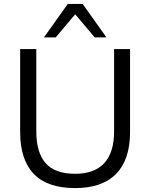

<svg xmlns="http://www.w3.org/2000/svg" viewBox="-20 -957 770 986"><path d="M366.2 8.9Q222.6 8.9 153.1 -64.2Q83.5 -137.3 83.5 -278.9V-705H166.4V-282.6Q166.4 -173.7 214.3 -119.1Q262.3 -64.5 366.2 -64.5Q464.5 -64.5 515.2 -119.1Q565.9 -173.7 565.9 -282.6V-705H647.9V-278.9Q647.9 -137.3 576.3 -64.2Q504.7 8.9 366.2 8.9ZM205.7 -765 328.1 -936.9H404.3L526.7 -765H466.2L366.2 -883.8L266.2 -765Z"/></svg>

Font: Mulish ExtraLight
Style: Regular
Weight: 200
Designer: Vernon Adams
Foundry: Vernon Adams
Version: Version 3.603